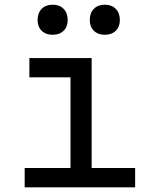

<svg xmlns="http://www.w3.org/2000/svg" viewBox="-20 -797 640 817"><path d="M85 0V-82H280V-468H105V-550H370V-82H555V0ZM426 -649Q397 -649 379.5 -666Q362 -683 362 -712Q362 -742 379.5 -759.5Q397 -777 426 -777Q455 -777 472.5 -759.5Q490 -742 490 -712Q490 -683 472.5 -666Q455 -649 426 -649ZM204 -649Q175 -649 157.5 -666Q140 -683 140 -712Q140 -742 157.5 -759.5Q175 -777 204 -777Q233 -777 250.5 -759.5Q268 -742 268 -712Q268 -683 250.5 -666Q233 -649 204 -649Z"/></svg>

Font: Atlassian Mono
Style: Regular
Weight: 400
Monospace: yes
Designer: Philipp Nurullin, Konstantin Bulenkov
Foundry: Modifications by Atlassian Pty Ltd, manufactured by JetBrains
Version: Version 2.304